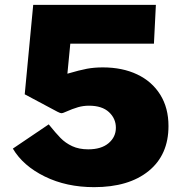

<svg xmlns="http://www.w3.org/2000/svg" viewBox="-20 -762 750 792"><path d="M623 -742 615 -582H270L258 -458Q309 -473 339 -478.5Q369 -484 404 -484Q485 -484 546 -455Q607 -426 641 -371.5Q675 -317 675 -242Q675 -123 593 -56.5Q511 10 368 10Q254 10 164.5 -34Q75 -78 33 -149L181 -249Q209 -214 229.5 -193Q250 -172 278 -159Q306 -146 344 -146Q398 -146 428 -171.5Q458 -197 458 -235Q458 -273 429.5 -299.5Q401 -326 347 -326Q324 -326 302.5 -320Q281 -314 247 -299Q239 -295 233 -295Q229 -295 217 -301L82 -373L117 -742Z"/></svg>

Font: Morrison Black
Style: Regular
Weight: 900
Designer: Pablo Impallari, Rodrigo Fuenzalida (Modified by Dan O. Williams)
Version: Version 0.03;June 6, 2019;FontCreator 11.5.0.2425 64-bit; tt